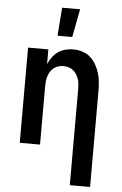

<svg xmlns="http://www.w3.org/2000/svg" viewBox="-63 -811 676 1065"><g transform="rotate(5 275.0 -278.5)"><path d="M367 210V-325Q367 -339 365.5 -353.5Q364 -368 359.5 -381.5Q355 -395 347.5 -407Q340 -419 328.5 -428Q317 -437 303 -441Q289 -445 275 -445Q261 -445 247 -441Q233 -437 221.5 -428Q210 -419 202.5 -407Q195 -395 190.5 -381.5Q186 -368 184.5 -353.5Q183 -339 183 -325V0H70V-530H183V-448Q192 -468 205 -486.5Q218 -505 236.5 -518Q255 -531 277 -536.5Q299 -542 321 -542Q346 -542 371 -534.5Q396 -527 415 -510.5Q434 -494 447 -471.5Q460 -449 467.5 -425Q475 -401 477.5 -375.5Q480 -350 480 -325V210ZM227 -610 239 -767H339L309 -610Z"/></g></svg>

Font: Lode Term
Style: Bold
Weight: 700
Monospace: yes
Designer: Belleve Invis
Foundry: Belleve Invis
Version: Version 29.2.0